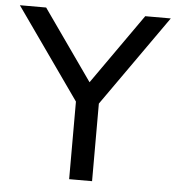

<svg xmlns="http://www.w3.org/2000/svg" viewBox="-60 -753 734 801"><g transform="rotate(5 307.0 -352.5)"><path d="M259 0V-365L278 -298L-9 -705H101L315 -401H302L516 -705H623L336 -298L355 -365V0Z"/></g></svg>

Font: Nunito Sans 12pt ExtraLight 10pt Medium
Style: Regular
Weight: 500
Version: Version 3.101;gftools[0.9.27]